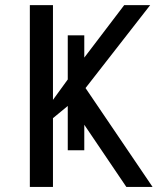

<svg xmlns="http://www.w3.org/2000/svg" viewBox="-20 -734 619 754"><path d="M579.1 0H476.1L311 -244.1V-144H246.1V-317.9L188 -270V0H97.2V-713.9H188V-341.8L246.1 -421.9V-595.2H311V-507.8L467.8 -713.9H569.8L315.9 -388.2Z"/></svg>

Font: Genotype
Style: Regular
Weight: 400
Foundry: Ascender Corporation
Version: Version 1.00